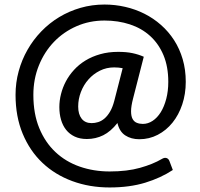

<svg xmlns="http://www.w3.org/2000/svg" viewBox="-20 -706 880 846"><path d="M594 -92.5C623 -92.5 650 -99 675 -112C700 -125 721.7 -142.8 740 -165.5C758.3 -188.2 772.7 -214.9 783 -245.8C793.3 -276.6 798.5 -309.8 798.5 -345.5C798.5 -381.2 794 -414.3 785 -445C776 -475.7 763.4 -503.6 747.3 -528.7C731.1 -553.9 711.8 -576.3 689.5 -596C667.2 -615.7 642.8 -632.2 616.3 -645.5C589.8 -658.8 561.6 -668.9 531.8 -675.7C501.9 -682.6 471.5 -686 440.5 -686C403.8 -686 368.7 -681.2 335 -671.5C301.3 -661.8 270 -648.2 241 -630.7C212 -613.2 185.7 -592.2 162 -567.7C138.3 -543.2 118.1 -516.2 101.3 -486.7C84.4 -457.2 71.4 -425.7 62.3 -392.2C53.1 -358.7 48.5 -324 48.5 -288C48.5 -224.3 59 -167.2 80 -116.7C101 -66.2 130 -23.5 167 11.5C204 46.5 247.8 73.3 298.5 92C349.2 110.7 404 120 463 120C521.7 120 573.9 113 619.8 99C665.6 85 706.2 66.3 741.5 43L726.5 3.5C723.8 -3.5 719.5 -7.9 713.5 -9.7C707.5 -11.6 700.7 -10.2 693 -5.5C667 9.8 635 22.8 597 33.5C559 44.2 514.3 49.5 463 49.5C416 49.5 372 42.3 331 28C290 13.7 254.4 -7.7 224.3 -36C194.1 -64.3 170.3 -99.5 153 -141.5C135.7 -183.5 127 -232.3 127 -288C127 -334.3 135.1 -377.5 151.3 -417.5C167.4 -457.5 189.6 -492.2 217.8 -521.5C245.9 -550.8 279.1 -573.8 317.3 -590.5C355.4 -607.2 396.5 -615.5 440.5 -615.5C480.8 -615.5 518.2 -609.8 552.5 -598.5C586.8 -587.2 616.5 -570.2 641.5 -547.5C666.5 -524.8 686.1 -496.7 700.3 -463C714.4 -429.3 721.5 -390.2 721.5 -345.5C721.5 -318.2 718.5 -293.1 712.5 -270.3C706.5 -247.4 698.4 -227.8 688.3 -211.5C678.1 -195.2 666.2 -182.5 652.5 -173.5C638.8 -164.5 624.5 -160 609.5 -160C599.8 -160 591 -161.6 583 -164.8C575 -167.9 568.8 -173.6 564.3 -181.7C559.8 -189.9 557.5 -201.3 557.5 -216C557.5 -230.7 560.5 -249.5 566.5 -272.5L613.5 -456C597.5 -463 580.7 -468.3 563 -472C545.3 -475.7 524.5 -477.5 500.5 -477.5C471.8 -477.5 445.5 -474.1 421.5 -467.2C397.5 -460.4 375.9 -451.2 356.8 -439.5C337.6 -427.8 320.8 -414.1 306.3 -398.2C291.8 -382.4 279.8 -365.5 270.3 -347.5C260.8 -329.5 253.6 -310.8 248.8 -291.5C243.9 -272.2 241.5 -253 241.5 -234C241.5 -214 244 -195.4 249 -178.2C254 -161.1 261.5 -146.2 271.5 -133.7C281.5 -121.2 294.1 -111.4 309.3 -104.2C324.4 -97.1 342.2 -93.5 362.5 -93.5C388.5 -93.5 412.6 -99 434.8 -110C456.9 -121 477.8 -139 497.5 -164C503.2 -139 514.6 -120.8 531.8 -109.5C548.9 -98.2 569.7 -92.5 594 -92.5ZM384 -163.5C364.7 -163.5 349.9 -170 339.8 -183C329.6 -196 324.5 -213.8 324.5 -236.5C324.5 -258.5 328.5 -279.9 336.5 -300.7C344.5 -321.6 355.6 -340 369.8 -356C383.9 -372 400.7 -384.8 420 -394.5C439.3 -404.2 460.3 -409 483 -409C496.7 -409 509.2 -407.8 520.5 -405.5L483.5 -261.5C478.5 -242.5 472.3 -226.7 464.8 -214C457.3 -201.3 449.1 -191.2 440.3 -183.7C431.4 -176.2 422.2 -171 412.5 -168C402.8 -165 393.3 -163.5 384 -163.5Z"/></svg>

Font: Lato Semibold
Style: Regular
Weight: 600
Designer: Lukasz Dziedzic
Foundry: tyPoland Lukasz Dziedzic
Version: Version 2.006; 2014-01-15